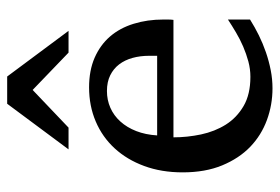

<svg xmlns="http://www.w3.org/2000/svg" viewBox="-141 -619 772 530"><g transform="rotate(-90 245.0 -354.0)"><path d="M456.1 -49.8Q435.1 -36.6 412.4 -25.4Q389.6 -14.2 365.5 -5.9Q341.3 2.4 316.4 7.3Q291.5 12.2 266.1 12.2Q220.7 12.2 178.7 -3.2Q136.7 -18.6 104.7 -49.3Q72.8 -80.1 53.5 -126.7Q34.2 -173.3 34.2 -235.8Q34.2 -294.4 51.8 -342Q69.3 -389.6 100.6 -423.6Q131.8 -457.5 174.8 -475.8Q217.8 -494.1 269 -494.1Q315.4 -494.1 350.6 -478.8Q385.7 -463.4 409.2 -436.3Q432.6 -409.2 444.3 -371.3Q456.1 -333.5 456.1 -289.1V-275.9Q456.1 -268.1 455.1 -261.2H130.9Q130.9 -223.1 138.9 -185.1Q147 -147 166 -116.7Q185.1 -86.4 217.3 -67.6Q249.5 -48.8 297.9 -48.8Q319.3 -48.8 340.3 -54.4Q361.3 -60.1 381.6 -68.8Q401.9 -77.6 420.4 -88.6Q439 -99.6 456.1 -110.8ZM356 -328.1Q356 -353 350.1 -374.3Q344.2 -395.5 332.3 -411.1Q320.3 -426.8 302 -435.8Q283.7 -444.8 258.8 -444.8Q233.9 -444.8 212.4 -435.3Q190.9 -425.8 174.6 -407.7Q158.2 -389.6 148.2 -364Q138.2 -338.4 136.2 -306.2H356ZM364.7 -550.8 261.7 -649.9 157.7 -550.8H97.7L223.6 -720.2H298.8L424.8 -550.8Z"/></g></svg>

Font: Charis SIL Eur
Style: Regular
Weight: 400
Foundry: SIL International
Version: Version 5.000